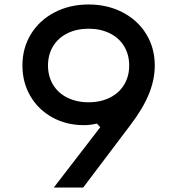

<svg xmlns="http://www.w3.org/2000/svg" viewBox="-20 -836 790 856"><path d="M670 -544Q670 -481 643.5 -416Q617 -351 558 -274L351 0H220L427 -269L412 -285Q382 -278 355 -278Q276 -278 213.5 -312.5Q151 -347 115.5 -407.5Q80 -468 80 -544Q80 -622 118 -684Q156 -746 223.5 -781Q291 -816 375 -816Q459 -816 526.5 -781Q594 -746 632 -684Q670 -622 670 -544ZM375 -708Q322 -708 280.5 -687.5Q239 -667 216.5 -629.5Q194 -592 194 -544Q194 -496 216.5 -458.5Q239 -421 280.5 -400.5Q322 -380 375 -380Q428 -380 469.5 -400.5Q511 -421 533.5 -458.5Q556 -496 556 -544Q556 -592 533.5 -629.5Q511 -667 469.5 -687.5Q428 -708 375 -708Z"/></svg>

Font: Martian Mono Custom sWd Rg
Style: Regular
Weight: 400
Width: 6
Monospace: yes
Designer: Alex Havermale
Foundry: Evil Martians
Version: Version 1.000